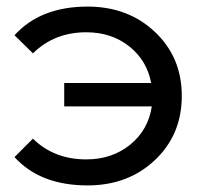

<svg xmlns="http://www.w3.org/2000/svg" viewBox="-20 -556 615 583"><path d="M246 -536Q369 -536 450.5 -459Q532 -382 532 -265Q532 -147 450.5 -70Q369 7 246 7Q102 7 24 -79L80 -135Q144 -72 242 -72Q320 -72 375 -116.5Q430 -161 441 -233H175V-304H439Q426 -373 372 -415.5Q318 -458 242 -458Q145 -458 80 -394L24 -449Q103 -536 246 -536Z"/></svg>

Font: Montserrat
Style: Regular
Weight: 500
Designer: Julieta Ulanovsky
Foundry: Julieta Ulanovsky
Version: Version 7.200;PS 007.200;hotconv 1.0.88;makeotf.lib2.5.64775